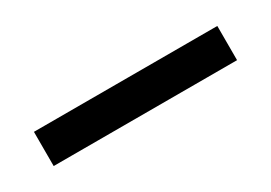

<svg xmlns="http://www.w3.org/2000/svg" viewBox="-14 -872 494 350"><g transform="rotate(-30 233.0 -697.0)"><path d="M40 -661V-733H426V-661Z"/></g></svg>

Font: Big Shoulders Display Black
Style: Regular
Weight: 900
Designer: Patric King
Foundry: XO Type Co
Version: Version 1.000; ttfautohint (v1.8.2)